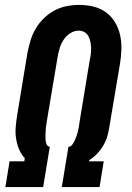

<svg xmlns="http://www.w3.org/2000/svg" viewBox="-20 -763 540 783"><path d="M2 0 19 -105H79L81 -118Q66 -134 57.5 -155Q49 -176 45.5 -198.5Q42 -221 44 -245Q46 -269 50 -293L92 -548Q97 -573 104.5 -598Q112 -623 125.5 -646Q139 -669 159 -688.5Q179 -708 202.5 -720.5Q226 -733 252 -738Q278 -743 303 -743Q333 -743 361.5 -736Q390 -729 412.5 -712.5Q435 -696 449.5 -671.5Q464 -647 470 -619Q476 -591 475 -561Q474 -531 469 -501L426 -246Q423 -226 417.5 -207Q412 -188 401.5 -170Q391 -152 376.5 -136.5Q362 -121 344 -110L343 -105H403L386 0H232L259 -164Q269 -165 275 -173.5Q281 -182 285 -190.5Q289 -199 292 -208Q295 -217 297.5 -226Q300 -235 301.5 -244.5Q303 -254 304 -263L346 -518Q349 -531 350.5 -543.5Q352 -556 351.5 -568.5Q351 -581 348.5 -593Q346 -605 340.5 -615.5Q335 -626 324.5 -632Q314 -638 301 -638Q283 -638 266.5 -627.5Q250 -617 239.5 -601Q229 -585 223.5 -567Q218 -549 215 -531L172 -275Q171 -265 169 -255Q167 -245 166.5 -235Q166 -225 165.5 -215Q165 -205 165.5 -195Q166 -185 169.5 -175.5Q173 -166 183 -164L156 0Z"/></svg>

Font: Iosevka Curly Extrabold
Style: Italic
Weight: 800
Italic angle: -9°
Monospace: yes
Designer: Belleve Invis
Foundry: Belleve Invis
Version: Version 22.1.2; ttfautohint (v1.8.4)